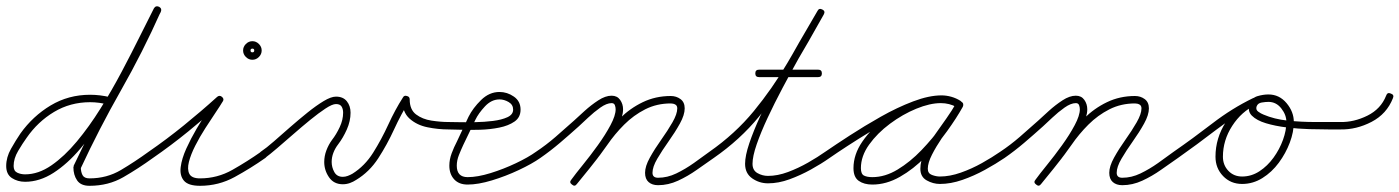

<svg xmlns="http://www.w3.org/2000/svg" viewBox="-24 -577 4519 620"><path d="M341 -248Q338 -236 326 -239Q296 -247 267 -247Q203 -247 150.5 -215.5Q98 -184 62 -132Q49 -114 34.5 -89.5Q20 -65 20 -41Q20 -25 31.5 -19.5Q43 -14 57 -14Q100 -14 142 -43Q184 -72 224 -120Q264 -168 300.5 -226.5Q337 -285 369 -345.5Q401 -406 427.5 -459.5Q454 -513 473 -550Q479 -560 490 -555Q500 -549 495 -538Q474 -499 446.5 -444Q419 -389 386 -327Q353 -265 315 -205.5Q277 -146 235.5 -97Q194 -48 149 -19Q104 10 57 10Q33 10 14.5 -2Q-4 -14 -4 -41Q-4 -69 11.5 -96.5Q27 -124 42 -146Q82 -202 139.5 -236.5Q197 -271 267 -271Q299 -271 332 -263Q344 -260 341 -248ZM489 -555Q500 -550 495 -539Q437 -409 366.5 -285Q296 -161 236 -32Q236 -32 236 -34Q237 -37 237 -37Q237 -22 242.5 -11.5Q248 -1 265 -1Q321 -1 366.5 -28Q412 -55 456 -87Q466 -94 473 -84Q480 -74 470 -67Q423 -33 374.5 -5Q326 23 265 23Q237 23 225 5.5Q213 -12 213 -37Q213 -37 214 -40Q214 -42 214 -42Q275 -171 345 -295Q415 -419 473 -549Q478 -560 489 -555Z M453 -70Q446 -80 456 -87Q514 -127 569.5 -172Q625 -217 677 -264Q685 -271 693 -264Q701 -257 695 -249Q688 -237 672.5 -214Q657 -191 639 -163Q621 -135 606.5 -106.5Q592 -78 586 -54Q580 -30 587.5 -15.5Q595 -1 622 -1Q678 -1 726.5 -28.5Q775 -56 819 -87Q829 -94 836 -84Q843 -74 833 -67Q786 -34 734 -5.5Q682 23 622 23Q584 23 570 6.5Q556 -10 559.5 -37.5Q563 -65 577.5 -97Q592 -129 611 -161.5Q630 -194 648 -220Q666 -246 675 -261Q677 -266 682 -265.5Q687 -265 690 -262Q694 -258 695.5 -254Q697 -250 693 -246Q641 -199 584.5 -153Q528 -107 470 -67Q460 -60 453 -70ZM797 -414Q797 -420 791 -420Q785 -420 785 -414Q785 -408 791 -408Q797 -408 797 -414ZM761 -414Q761 -426 770 -435Q779 -444 791 -444Q803 -444 812 -435Q821 -426 821 -414Q821 -402 812 -393Q803 -384 791 -384Q779 -384 770 -393Q761 -402 761 -414Z M832 -67Q822 -60 815 -70Q808 -80 818 -87Q836 -99 860.5 -120.5Q885 -142 913 -166.5Q941 -191 969 -213.5Q997 -236 1021 -250.5Q1045 -265 1061 -265Q1084 -265 1096 -250Q1108 -235 1108 -213Q1108 -186 1096 -159Q1084 -132 1068 -111Q1058 -98 1052.5 -83.5Q1047 -69 1047 -54Q1047 -37 1055.5 -21.5Q1064 -6 1083 -6Q1091 -6 1099 -9Q1107 -12 1114 -16Q1154 -41 1181 -84Q1208 -127 1230 -175Q1252 -223 1277 -262Q1281 -270 1290 -267Q1299 -265 1299 -256Q1299 -223 1319.5 -207.5Q1340 -192 1369.5 -187.5Q1399 -183 1424 -183Q1424 -183 1424 -183Q1424 -183 1424 -183Q1436 -183 1436 -171Q1436 -159 1424 -159Q1391 -159 1356.5 -166Q1322 -173 1298.5 -194Q1275 -215 1275 -256Q1275 -260 1279.5 -261Q1284 -262 1288 -261Q1293 -259 1296 -256Q1299 -253 1297 -250Q1271 -208 1248.5 -159Q1226 -110 1197.5 -66Q1169 -22 1126 4Q1117 10 1106 14Q1095 18 1083 18Q1054 18 1038.5 -4.5Q1023 -27 1023 -54Q1023 -73 1030 -91.5Q1037 -110 1048 -125Q1062 -143 1073 -166.5Q1084 -190 1084 -213Q1084 -225 1079 -233Q1074 -241 1061 -241Q1049 -241 1027 -226.5Q1005 -212 978 -190Q951 -168 923 -143.5Q895 -119 871 -98.5Q847 -78 832 -67Q832 -67 832 -67Q832 -67 832 -67Z M1412 -171Q1412 -183 1424 -183Q1433 -183 1456.5 -182.5Q1480 -182 1510 -182.5Q1540 -183 1568 -186.5Q1596 -190 1614.5 -198.5Q1633 -207 1633 -223Q1633 -239 1618.5 -247.5Q1604 -256 1589 -256Q1563 -256 1542 -233.5Q1521 -211 1511 -190Q1501 -170 1491.5 -149.5Q1482 -129 1472 -109Q1465 -94 1458 -76.5Q1451 -59 1451 -42Q1451 -5 1486 -5Q1518 -5 1560 -18Q1602 -31 1642 -50Q1682 -69 1707 -87Q1707 -87 1707 -87Q1707 -87 1707 -87Q1717 -94 1724 -84Q1731 -74 1721 -67Q1694 -48 1651.5 -28Q1609 -8 1564.5 5.5Q1520 19 1486 19Q1458 19 1442.5 2Q1427 -15 1427 -42Q1427 -62 1434.5 -82Q1442 -102 1451 -119Q1460 -139 1470 -159.5Q1480 -180 1489 -200Q1503 -228 1529.5 -254Q1556 -280 1589 -280Q1614 -280 1635.5 -265Q1657 -250 1657 -223Q1657 -198 1637.5 -184.5Q1618 -171 1588.5 -165Q1559 -159 1526.5 -158Q1494 -157 1466.5 -158Q1439 -159 1424 -159Q1412 -159 1412 -171Z M1704 -70Q1697 -80 1707 -87Q1740 -109 1770 -135Q1800 -161 1829 -187Q1843 -200 1864 -219Q1885 -238 1908 -253Q1931 -268 1951 -268Q1969 -268 1978.5 -254.5Q1988 -241 1988 -224Q1988 -200 1971 -167Q1954 -134 1929.5 -99Q1905 -64 1880 -33.5Q1855 -3 1839 17Q1832 27 1823 19Q1813 12 1821 3Q1834 -15 1858 -44.5Q1882 -74 1906.5 -108Q1931 -142 1947.5 -173Q1964 -204 1964 -224Q1964 -231 1961.5 -237.5Q1959 -244 1951 -244Q1935 -244 1914.5 -229.5Q1894 -215 1875 -197Q1856 -179 1845 -169Q1815 -142 1784.5 -116Q1754 -90 1721 -67Q1711 -60 1704 -70ZM1839 17Q1832 27 1823 19Q1813 12 1821 3Q1845 -28 1870 -59Q1895 -90 1917 -123Q1944 -161 1977 -194Q2010 -227 2051.5 -247Q2093 -267 2142 -267Q2160 -267 2173.5 -257Q2187 -247 2187 -227Q2187 -206 2171.5 -178Q2156 -150 2135 -120.5Q2114 -91 2098.5 -64.5Q2083 -38 2083 -19Q2083 -3 2101 -3Q2131 -3 2160 -17Q2189 -31 2216.5 -50.5Q2244 -70 2267 -87Q2277 -94 2284 -84Q2291 -74 2281 -67Q2255 -49 2226 -28.5Q2197 -8 2165.5 6.5Q2134 21 2101 21Q2082 21 2070.5 11Q2059 1 2059 -19Q2059 -40 2074.5 -68Q2090 -96 2111 -125.5Q2132 -155 2147.5 -182Q2163 -209 2163 -227Q2163 -236 2156.5 -239.5Q2150 -243 2142 -243Q2097 -243 2059.5 -224Q2022 -205 1991.5 -174.5Q1961 -144 1937 -109Q1914 -76 1889 -45Q1864 -14 1839 17Q1839 17 1839 17Q1839 17 1839 17Z M2281 -67Q2271 -60 2264 -70Q2257 -80 2267 -87Q2350 -145 2410 -218Q2470 -291 2518.5 -373.5Q2567 -456 2616 -542Q2621 -552 2632 -546Q2642 -541 2636 -530Q2624 -509 2602.5 -472Q2581 -435 2555 -388.5Q2529 -342 2503 -293Q2477 -244 2455 -197Q2433 -150 2419.5 -111Q2406 -72 2406 -48Q2406 -27 2422 -18Q2438 -9 2456 -9Q2487 -9 2520.5 -21.5Q2554 -34 2585.5 -52Q2617 -70 2641 -87Q2641 -87 2641 -87Q2641 -87 2641 -87Q2651 -94 2658 -84Q2665 -74 2655 -67Q2628 -48 2594.5 -29.5Q2561 -11 2525.5 2Q2490 15 2456 15Q2428 15 2405 -1Q2382 -17 2382 -48Q2382 -74 2395.5 -114Q2409 -154 2431 -202Q2453 -250 2479.5 -300Q2506 -350 2532 -396.5Q2558 -443 2580.5 -481Q2603 -519 2616 -542Q2621 -552 2632 -546Q2642 -541 2636 -530Q2587 -442 2537.5 -358.5Q2488 -275 2427 -200.5Q2366 -126 2281 -67Q2281 -67 2281 -67Q2281 -67 2281 -67ZM2427 -328Q2415 -328 2415 -340Q2415 -352 2427 -352Q2475 -352 2522.5 -352Q2570 -352 2618 -352Q2618 -352 2618 -352Q2618 -352 2618 -352Q2630 -352 2630 -340Q2630 -328 2618 -328Q2570 -328 2522.5 -328Q2475 -328 2427 -328Q2427 -328 2427 -328Q2427 -328 2427 -328Z M2638 -70Q2631 -80 2641 -87Q2673 -109 2720 -139.5Q2767 -170 2820 -200Q2873 -230 2924.5 -249.5Q2976 -269 3016 -269Q3032 -269 3048 -264.5Q3064 -260 3078 -251Q3087 -244 3081 -235Q3075 -225 3065 -231Q3042 -244 3014 -244Q2979 -244 2935 -226Q2891 -208 2850 -177.5Q2809 -147 2782.5 -110Q2756 -73 2756 -34Q2756 -15 2766 -10Q2776 -5 2793 -5Q2834 -5 2874.5 -29.5Q2915 -54 2951.5 -92Q2988 -130 3017 -170.5Q3046 -211 3063 -244Q3069 -254 3080 -249Q3090 -243 3085 -232Q3074 -213 3055.5 -186.5Q3037 -160 3018 -132Q2999 -104 2985.5 -77.5Q2972 -51 2972 -32Q2972 -17 2985.5 -12Q2999 -7 3011 -7Q3043 -7 3078.5 -19.5Q3114 -32 3147 -50.5Q3180 -69 3206 -87Q3206 -87 3206 -87Q3206 -87 3206 -87Q3216 -94 3223 -84Q3230 -74 3220 -67Q3192 -48 3156.5 -28.5Q3121 -9 3083.5 4Q3046 17 3011 17Q2989 17 2968.5 5.5Q2948 -6 2948 -32Q2948 -57 2961 -84.5Q2974 -112 2993.5 -140Q3013 -168 3032 -194.5Q3051 -221 3063 -244Q3069 -254 3080 -249Q3090 -243 3085 -232Q3065 -196 3034 -153Q3003 -110 2964.5 -70.5Q2926 -31 2882 -6Q2838 19 2793 19Q2766 19 2749 7Q2732 -5 2732 -34Q2732 -78 2760.5 -119.5Q2789 -161 2833 -194.5Q2877 -228 2925.5 -248Q2974 -268 3014 -268Q3048 -268 3077 -251Q3087 -246 3080 -235Q3073 -225 3064 -231Q3054 -239 3041 -242Q3028 -245 3016 -245Q2987 -245 2949.5 -232Q2912 -219 2870 -198Q2828 -177 2787.5 -152.5Q2747 -128 2712.5 -105.5Q2678 -83 2655 -67Q2645 -60 2638 -70Z M3203 -70Q3196 -80 3206 -87Q3239 -109 3269 -135Q3299 -161 3328 -187Q3342 -200 3363 -219Q3384 -238 3407 -253Q3430 -268 3450 -268Q3468 -268 3477.5 -254.5Q3487 -241 3487 -224Q3487 -200 3470 -167Q3453 -134 3428.5 -99Q3404 -64 3379 -33.5Q3354 -3 3338 17Q3331 27 3322 19Q3312 12 3320 3Q3333 -15 3357 -44.5Q3381 -74 3405.5 -108Q3430 -142 3446.5 -173Q3463 -204 3463 -224Q3463 -231 3460.5 -237.5Q3458 -244 3450 -244Q3434 -244 3413.5 -229.5Q3393 -215 3374 -197Q3355 -179 3344 -169Q3314 -142 3283.5 -116Q3253 -90 3220 -67Q3210 -60 3203 -70ZM3338 17Q3331 27 3322 19Q3312 12 3320 3Q3344 -28 3369 -59Q3394 -90 3416 -123Q3443 -161 3476 -194Q3509 -227 3550.5 -247Q3592 -267 3641 -267Q3659 -267 3672.5 -257Q3686 -247 3686 -227Q3686 -206 3670.5 -178Q3655 -150 3634 -120.5Q3613 -91 3597.5 -64.5Q3582 -38 3582 -19Q3582 -3 3600 -3Q3630 -3 3659 -17Q3688 -31 3715.5 -50.5Q3743 -70 3766 -87Q3776 -94 3783 -84Q3790 -74 3780 -67Q3754 -49 3725 -28.5Q3696 -8 3664.5 6.5Q3633 21 3600 21Q3581 21 3569.5 11Q3558 1 3558 -19Q3558 -40 3573.5 -68Q3589 -96 3610 -125.5Q3631 -155 3646.5 -182Q3662 -209 3662 -227Q3662 -236 3655.5 -239.5Q3649 -243 3641 -243Q3596 -243 3558.5 -224Q3521 -205 3490.5 -174.5Q3460 -144 3436 -109Q3413 -76 3388 -45Q3363 -14 3338 17Q3338 17 3338 17Q3338 17 3338 17Z M3763 -70Q3756 -80 3766 -87Q3828 -130 3891 -178.5Q3954 -227 4022 -260Q4022 -260 4022 -260Q4022 -260 4022 -260Q4033 -266 4038 -255Q4043 -244 4033 -239Q3966 -206 3903.5 -158Q3841 -110 3780 -67Q3770 -60 3763 -70ZM4038 -255Q4043 -244 4032 -239Q3985 -217 3955 -170.5Q3925 -124 3925 -71Q3925 -44 3942.5 -25.5Q3960 -7 3987 -7Q4017 -7 4043 -24Q4069 -41 4088.5 -68Q4108 -95 4119 -125.5Q4130 -156 4130 -183Q4130 -206 4113.5 -227Q4097 -248 4072 -248Q4063 -248 4050.5 -246Q4038 -244 4034 -234Q4034 -234 4034 -234Q4034 -234 4034 -234Q4030 -223 4039 -216.5Q4048 -210 4056 -207Q4091 -192 4134.5 -187.5Q4178 -183 4222.5 -183Q4267 -183 4304 -183Q4316 -183 4316 -171Q4316 -159 4304 -159Q4294 -159 4267 -159Q4240 -159 4204 -160Q4168 -161 4131 -165.5Q4094 -170 4064 -179Q4034 -188 4018.5 -203.5Q4003 -219 4012 -242Q4012 -242 4012 -242Q4012 -242 4012 -242Q4018 -261 4036.5 -266.5Q4055 -272 4072 -272Q4107 -272 4130.5 -244Q4154 -216 4154 -183Q4154 -151 4141 -116.5Q4128 -82 4105.5 -51.5Q4083 -21 4052.5 -2Q4022 17 3987 17Q3950 17 3925.5 -8.5Q3901 -34 3901 -71Q3901 -131 3934.5 -183Q3968 -235 4022 -260Q4033 -265 4038 -255Z M4304 -159Q4292 -159 4292 -171Q4292 -183 4304 -183Q4348 -182 4391.5 -203.5Q4435 -225 4452 -268Q4456 -280 4467 -275Q4479 -271 4474 -260Q4454 -209 4405 -183.5Q4356 -158 4304 -159Q4304 -159 4304 -159Q4304 -159 4304 -159Z"/></svg>

Font: FRB American Cursive Light
Style: Italic
Weight: 300
Italic angle: -25°
Version: Version 2.0;Modular Font Editor K font №1